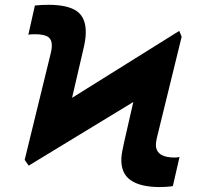

<svg xmlns="http://www.w3.org/2000/svg" viewBox="-20 -757 821 787"><path d="M97.7 -78.1 81.1 -101.6 187.5 -536.6Q191.9 -554.2 192.4 -565.4Q193.8 -593.8 177.7 -605.2Q161.6 -616.7 123 -616.7Q112.3 -616.7 106.9 -616.2Q101.6 -615.7 96.2 -614.7L123 -734.4Q134.8 -735.8 151.6 -736.6Q168.5 -737.3 178.2 -737.3Q259.8 -737.3 296.6 -710Q333.5 -682.6 331.5 -619.1Q330.6 -591.3 321.3 -553.7L275.4 -356L714.8 -630.4L724.6 -606.4L626 -204.1Q621.6 -187 619.9 -174.6Q618.2 -162.1 619.6 -153.8Q627 -111.3 695.3 -111.3Q699.2 -111.3 705.1 -111.8Q710.9 -112.3 715.8 -113.3L688.5 5.9Q677.2 7.8 661.4 8.8Q645.5 9.8 635.7 9.8Q555.2 9.8 514.9 -18.8Q474.6 -47.4 477.5 -109.4Q478.5 -123 481.4 -138.7Q484.4 -154.3 488.3 -171.9L526.4 -338.9Z"/></svg>

Font: Inter Extra Bold
Style: Italic
Weight: 800
Italic angle: -9.39999°
Designer: Rasmus Andersson
Foundry: rsms
Version: Version 4.000;git-3c8e0fc